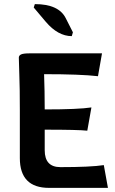

<svg xmlns="http://www.w3.org/2000/svg" viewBox="-20 -911 556 931"><path d="M196.8 -182.6Q196.8 -100.6 272.9 -100.6Q419.9 -100.6 483.4 -110.4L503.4 0H217.8Q76.2 0 76.2 -144.5V-375.5Q76.2 -486.8 73.7 -549.1Q71.3 -611.3 71.3 -631.8Q71.3 -641.6 82 -647Q92.8 -652.3 124.5 -652.3H474.6L455.1 -541.5Q370.6 -551.3 193.8 -551.3Q196.8 -470.7 196.8 -380.4Q360.4 -380.4 423.3 -390.1L403.3 -277.3Q360.4 -282.2 196.8 -282.2ZM328.1 -735.8Q261.2 -735.8 202.1 -805.2L143.6 -874.5L148.9 -891.1Q264.6 -891.1 298.8 -822.8L333.5 -754.4Z"/></svg>

Font: Bainsley
Style: Bold
Weight: 700
Designer: Paul James MIller
Foundry: High-Logic / Made with FontCreator
Version: Version 1.411;March 28, 2021;FontCreator 13.0.0.2683 64-bit